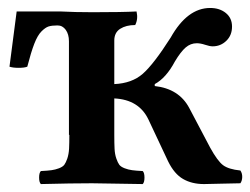

<svg xmlns="http://www.w3.org/2000/svg" viewBox="-20 -462 631 484"><path d="M268.1 -213.9V-122.1Q268.1 -100.6 268.8 -86.9Q269.5 -73.2 273.2 -62.5Q276.9 -51.8 280.8 -46.6Q284.7 -41.5 294.2 -37.8Q303.7 -34.2 313 -33Q322.3 -31.7 339.8 -30.8Q344.2 -26.4 344.2 -14.4Q344.2 -2.4 339.8 2Q319.3 1.5 276.1 1Q232.9 0.5 211.9 0Q161.1 0 83 2Q78.6 -2.4 78.6 -14.4Q78.6 -26.4 83 -30.8Q100.6 -31.7 109.9 -33Q119.1 -34.2 128.7 -37.8Q138.2 -41.5 142.1 -46.6Q146 -51.8 149.7 -62.5Q153.3 -73.2 154.1 -86.9Q154.8 -100.6 154.8 -122.1H153.8V-357.9Q153.8 -375.5 145.8 -386.7Q137.7 -397.9 125 -397.9Q110.8 -397.9 102.5 -395.3Q94.2 -392.6 84.5 -382.8Q74.7 -373 66.4 -351.6Q58.1 -330.1 48.8 -293.9Q41.5 -291 26.9 -291Q12.7 -291 3.9 -293.9L22 -433.1H132.8Q168.9 -431.2 213.9 -431.2Q288.1 -431.2 324.2 -433.1Q328.6 -414.1 320.8 -398.9Q297.9 -398.9 283 -389.4Q268.1 -379.9 268.1 -359.9V-250Q312.5 -252 339.8 -275.9Q367.2 -299.8 410.2 -367.2Q452.1 -441.9 509.8 -441.9Q533.7 -441.9 549.3 -429.2Q564.9 -416.5 564.9 -395Q564.9 -373 550.5 -359.1Q536.1 -345.2 516.1 -345.2Q508.8 -345.2 497.1 -349.1Q485.4 -353 476.1 -353Q460.4 -353 448 -342.3Q435.5 -331.5 420.9 -307.1Q398.9 -265.6 370.1 -250V-245.1Q431.2 -238.3 457 -189.9L509.8 -89.8Q528.3 -56.2 542.2 -45.7Q556.2 -35.2 585.9 -32.2Q590.8 -25.4 590.6 -15.6Q590.3 -5.9 585.9 0Q572.3 0 538.6 1Q504.9 2 494.1 2Q463.9 2 441.7 -10.7Q419.4 -23.4 403.8 -55.2L354 -161.1Q330.1 -210.9 268.1 -213.9Z"/></svg>

Font: Common Serif SemiBold
Style: Regular
Weight: 600
Designer: Philipp H. Poll, Khaled Hosny
Foundry: Stefan Peev, Context Ltd.
Version: Version 1.026